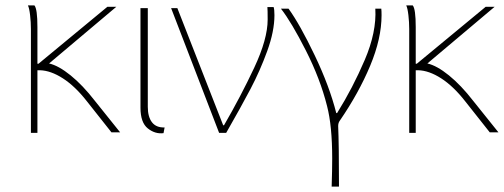

<svg xmlns="http://www.w3.org/2000/svg" viewBox="-20 -499 1858 708"><path d="M161 -265Q196 -257 240.5 -221Q285 -185 330 -127L423 -11H391L300 -126Q257 -181 212 -210Q167 -239 127 -240H118V-9H94V-392Q94 -417 91 -443Q88 -469 83 -479H107Q118 -466 118 -399V-264H122L376 -474H409Z M525 -105Q525 -68 540.5 -48Q556 -28 587 -29L583 -8Q552 -4 525 -25.5Q498 -47 498 -102V-469H525Z M634 -469 803 -37H806Q868 -144 917.5 -249.5Q967 -355 967 -427Q967 -463 966 -473H989Q992 -464 992 -443Q992 -384 965.5 -311Q939 -238 904 -171.5Q869 -105 814 -9H788L611 -469Z M1203 189Q1205 127 1205 86Q1205 -35 1186 -108Q1161 -208 1108 -312.5Q1055 -417 1016 -467H1044Q1086 -409 1140.5 -295Q1195 -181 1220 -82H1223Q1281 -175 1325 -278Q1369 -381 1364 -467H1386Q1387 -459 1387 -443Q1387 -357 1345 -256.5Q1303 -156 1233 -54Q1227 -46 1227 -34Q1230 34 1230 189Z M1556 -265Q1591 -257 1635.5 -221Q1680 -185 1725 -127L1818 -11H1786L1695 -126Q1652 -181 1607 -210Q1562 -239 1522 -240H1513V-9H1489V-392Q1489 -417 1486 -443Q1483 -469 1478 -479H1502Q1513 -466 1513 -399V-264H1517L1771 -474H1804Z"/></svg>

Font: LINE Seed Sans KR Thin
Style: Regular
Weight: 250
Designer: LINE BX Design & Sandoll Inc & Dalton Maag Ltd
Foundry: Sandoll Inc.
Version: Version 1.000